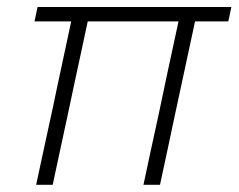

<svg xmlns="http://www.w3.org/2000/svg" viewBox="-20 -514 664 534"><path d="M80.5 0Q92.5 -55.5 104 -109Q115.5 -162.5 128.5 -222L138.5 -270Q149.5 -321.5 159.2 -366.5Q169 -411.5 178 -454.5H76L84.5 -494.5H623.5L615 -454.5H522.5L466 -192Q456.5 -146.5 446 -97.8Q435.5 -49 425 0H379Q387 -37.5 398.2 -90Q409.5 -142.5 421.5 -197Q433 -252.5 446 -313.2Q459 -374 476.5 -454.5H224Q215.5 -415 206.8 -374Q198 -333 188 -287L174 -221Q161.5 -163 150 -109.2Q138.5 -55.5 126.5 0Z"/></svg>

Font: Commissioner ExtraLight
Style: Italic
Weight: 200
Italic angle: -12°
Designer: Kostas Bartsokas
Foundry: Kostas Bartsokas
Version: Version 1.000; ttfautohint (v1.8.3)